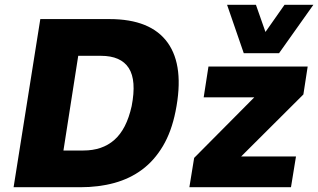

<svg xmlns="http://www.w3.org/2000/svg" viewBox="-20 -785 1334 805"><path d="M37 0 149 -705H439Q612 -705 683 -606Q754 -507 716 -318Q699 -233 663 -172.5Q627 -112 576 -74Q525 -36 459.5 -18Q394 0 316 0ZM246 -154H330Q369 -154 401.5 -165Q434 -176 459.5 -198.5Q485 -221 503 -256Q521 -291 532 -340Q553 -448 520 -499.5Q487 -551 403 -551H308ZM774 0 794 -123 1084 -415 1065 -377H834L854 -506H1270L1252 -389L956 -94L975 -129H1221L1200 0ZM1002 -562 932 -765H1053L1093 -651L1173 -765H1294L1150 -562Z"/></svg>

Font: Nunito Sans 7pt SemiCondensed Black
Style: Italic
Weight: 900
Width: 4
Italic angle: -9°
Designer: Vernon Adams
Foundry: Vernon Adams
Version: Version 3.101;gftools[0.9.27]